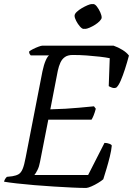

<svg xmlns="http://www.w3.org/2000/svg" viewBox="-28 -930 658 950"><path d="M399 0Q371 0 329 -2Q287 -4 238.5 -7Q190 -10 142 -14Q94 -18 54.5 -22.5Q15 -27 -8 -31Q-6 -39 -2.5 -44.5Q1 -50 6 -55L33 -58Q52 -61 64 -68Q76 -75 84 -94Q92 -113 99 -151L182 -577Q189 -610 198 -630.5Q207 -651 215 -656H124Q122 -658 119 -662.5Q116 -667 116 -675Q123 -681 136 -687.5Q149 -694 162.5 -699Q176 -704 181 -704H534Q557 -696 578 -683Q599 -670 610 -655Q601 -621 590.5 -588.5Q580 -556 569.5 -531.5Q559 -507 548 -497Q538 -492 526 -496.5Q514 -501 510 -504L515 -642Q496 -646 466 -649.5Q436 -653 401.5 -655.5Q367 -658 332 -658Q308 -658 293.5 -648Q279 -638 271 -620.5Q263 -603 258 -580L221 -389Q263 -390 296 -392Q329 -394 362.5 -397Q396 -400 437 -404L446 -392Q441 -373 435.5 -359.5Q430 -346 425 -338H211L170 -129Q166 -106 157.5 -89Q149 -72 142 -64H408L489 -223Q502 -223 513.5 -218.5Q525 -214 525 -209Q523 -186 515.5 -155.5Q508 -125 499 -95Q490 -65 483 -43Q474 -35 457.5 -25Q441 -15 425 -8Q409 -1 399 0ZM393 -787Q385 -787 374.5 -799Q364 -811 355.5 -826.5Q347 -842 347 -852Q347 -860 357.5 -870.5Q368 -881 383 -889.5Q398 -898 411.5 -904Q425 -910 433 -910Q442 -910 451.5 -897.5Q461 -885 468 -869.5Q475 -854 475 -843Q475 -836 465.5 -826Q456 -816 442.5 -807.5Q429 -799 415 -793Q401 -787 393 -787ZM386 -787Q378 -787 367.5 -799Q357 -811 349 -826.5Q341 -842 341 -852Q341 -861 351.5 -871Q362 -881 376.5 -889.5Q391 -898 405 -904Q419 -910 427 -910Q435 -910 445 -897.5Q455 -885 461.5 -869.5Q468 -854 468 -843Q468 -836 458.5 -826Q449 -816 435.5 -807.5Q422 -799 408 -793Q394 -787 386 -787Z"/></svg>

Font: Texturina Medium 12pt Light
Style: Italic
Weight: 300
Italic angle: -11°
Version: Version 1.002